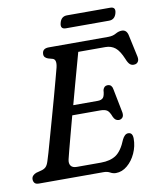

<svg xmlns="http://www.w3.org/2000/svg" viewBox="-93 -925 854 1015"><g transform="rotate(-10 333.5 -417.0)"><path d="M382.5 0H36.5Q19.5 0 13 -8Q6.5 -16 6.5 -27.5Q6.5 -39 13.8 -46.8Q21 -54.5 32 -58.5L60.5 -66Q76 -70 85 -79Q94 -88 100.5 -109Q104 -118.5 113.5 -151.5Q123 -184.5 136.2 -232Q149.5 -279.5 164.5 -332.8Q179.5 -386 193.5 -437Q207.5 -488 218.2 -528Q229 -568 234 -587.5Q244 -630 222 -636.5L198.5 -643Q189.5 -646 183 -652.2Q176.5 -658.5 176.5 -669Q176.5 -700 212 -700H531.5Q556 -700 573.2 -710Q590.5 -720 607.5 -720Q634.5 -720 640.5 -686L665.5 -570.5Q669 -553 662.2 -543Q655.5 -533 643.5 -532Q629 -530 619 -538.5Q609 -547 600.5 -569Q581.5 -615 559.8 -632.2Q538 -649.5 507.5 -649.5H361.5Q354 -622.5 342 -579Q330 -535.5 315.5 -483Q301 -430.5 286.5 -376.5H418Q437.5 -376.5 446.8 -386.5Q456 -396.5 458 -428Q464.5 -449 482.5 -449Q495.5 -449 502 -441.8Q508.5 -434.5 510 -423.5L535.5 -294.5Q538.5 -275.5 530.5 -266.5Q522.5 -257.5 510.5 -257.5Q491 -257.5 481 -280.5Q470.5 -309 458 -316.8Q445.5 -324.5 422 -324.5H272Q257.5 -271 245 -224Q232.5 -177 223.8 -143.8Q215 -110.5 212.5 -99Q207.5 -77.5 216.5 -64.8Q225.5 -52 248.5 -52H378Q428.5 -52 459.8 -73.2Q491 -94.5 514 -152Q527.5 -180 546.5 -180Q570.5 -180 570.5 -147Q570.5 -106.5 553.5 -69Q536.5 -31.5 508.2 -7.8Q480 16 447 16Q431 16 417 8Q403 0 382.5 0ZM296.5 -816.5Q305 -850 336.5 -850H568Q599.5 -850 590.5 -817Q581.5 -783.5 550.5 -783.5H319Q287.5 -783.5 296.5 -816.5Z"/></g></svg>

Font: Fraunces 9pt S100
Style: Italic
Weight: 400
Italic angle: -16°
Version: Version 1.000; ttfautohint (v1.8.3)